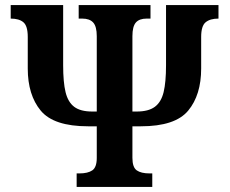

<svg xmlns="http://www.w3.org/2000/svg" viewBox="-20 -734 902 754"><path d="M281 -53H292Q325 -53 342.5 -65Q360 -77 360 -114V-238H326Q191 -238 140 -299.5Q89 -361 89 -465V-589Q89 -632 72 -646.5Q55 -661 22 -661V-714H228V-478Q228 -411 237.5 -372Q247 -333 271.5 -314.5Q296 -296 342 -296H360V-592Q360 -630 346 -645.5Q332 -661 303 -661H289V-714H571V-661H556Q527 -661 513.5 -645.5Q500 -630 500 -592V-296H517Q563 -296 588 -314.5Q613 -333 622.5 -372Q632 -411 632 -478V-714H838V-661Q805 -661 787.5 -646.5Q770 -632 770 -589V-465Q770 -361 719 -299.5Q668 -238 533 -238H500V-114Q500 -77 517 -65Q534 -53 567 -53H578V0H281Z"/></svg>

Font: Noto Serif CondExtraBold
Style: Regular
Weight: 800
Width: 3
Designer: Monotype Design Team
Foundry: Monotype Imaging Inc.
Version: Version 1.001